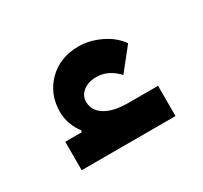

<svg xmlns="http://www.w3.org/2000/svg" viewBox="-62 -833 395 374"><g transform="rotate(-30 135.5 -646.0)"><path d="M30 -604H67L68 -608Q60 -618 55 -631.5Q50 -645 50 -659Q50 -699 76.5 -725.5Q103 -752 145 -752Q169 -752 193.5 -740.5Q218 -729 232 -709L193 -660Q172 -683 145 -683Q127 -683 115.5 -674Q104 -665 104 -651Q104 -631 122.5 -619.5Q141 -608 175 -608H241V-540H30Z"/></g></svg>

Font: IBM Plex Sans Arabic Text
Style: Regular
Weight: 450
Designer: Mike Abbink, Paul van der Laan, Pieter van Rosmalen, Wael Morcos, Khajak Apelian
Foundry: Bold Monday
Version: Version 1.2